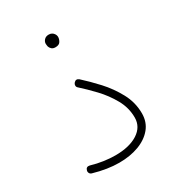

<svg xmlns="http://www.w3.org/2000/svg" viewBox="-157 -729 780 845"><g transform="rotate(-30 233.0 -306.0)"><path d="M63 -26.4Q67.4 -43 84.5 -39.1Q116.2 -29.8 147.2 -25.4Q178.2 -21 205.6 -21Q276.4 -21 319.1 -48.3Q361.8 -75.7 361.8 -123Q361.8 -172.9 336.9 -217.3Q312 -261.7 276.9 -298.8Q241.7 -335.9 210.9 -363.3Q205.1 -368.2 205.1 -375.5Q205.1 -382.8 210 -388.2Q221.7 -401.4 235.4 -390.1Q269.5 -359.4 307.4 -318.4Q345.2 -277.3 371.8 -228Q398.4 -178.7 398.4 -123Q398.4 -79.1 372.8 -48.1Q347.2 -17.1 303.2 -0.7Q259.3 15.6 204.1 15.6Q144.5 15.6 75.7 -4.4Q67.9 -6.3 64.5 -12.9Q61 -19.5 63 -26.4ZM184.6 -599.6Q184.6 -610.4 192.9 -619.4Q201.2 -628.4 215.8 -628.4Q225.6 -628.4 231.9 -624.5Q238.3 -620.6 241.7 -615.2Q247.1 -607.4 247.1 -598.6Q247.1 -587.9 240.2 -576.4Q233.4 -564.9 214.8 -564.9Q202.6 -564.9 195.8 -571Q189 -577.1 186.5 -585Q186 -588.4 185.3 -592Q184.6 -595.7 184.6 -599.6Z"/></g></svg>

Font: Mikhak-DS1-FD ExtraLight
Style: Regular
Weight: 200
Designer: Amin Abedi
Version: Version 3.2